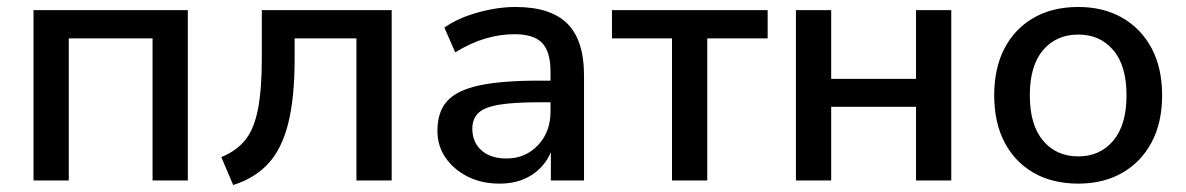

<svg xmlns="http://www.w3.org/2000/svg" viewBox="-20 -517 3397 550"><path d="M76 0V-488H518V0H417V-407H177V0Z M648 13 614 -67Q658 -85 683 -116.5Q708 -148 719 -204.5Q730 -261 730 -351V-488H1102V0H1001V-407H824V-348Q824 -238 806 -165Q788 -92 749.5 -49.5Q711 -7 648 13Z M1411 9Q1360 9 1320 -11Q1280 -31 1256.5 -65Q1233 -99 1233 -142Q1233 -196 1260.5 -227Q1288 -258 1351.5 -272Q1415 -286 1523 -286H1557V-312Q1557 -369 1533 -394Q1509 -419 1454 -419Q1412 -419 1370 -406.5Q1328 -394 1284 -367L1253 -438Q1291 -465 1348 -481Q1405 -497 1457 -497Q1557 -497 1605 -449.5Q1653 -402 1653 -301V0H1558V-81Q1540 -39 1502 -15Q1464 9 1411 9ZM1431 -63Q1485 -63 1521 -101Q1557 -139 1557 -197V-224H1524Q1451 -224 1409.5 -217Q1368 -210 1350.5 -193.5Q1333 -177 1333 -148Q1333 -110 1359 -86.5Q1385 -63 1431 -63Z M1905 0V-407H1733V-488H2179V-407H2006V0Z M2260 0V-488H2361V-291H2604V-488H2705V0H2604V-211H2361V0Z M3069 9Q2995 9 2941 -22Q2887 -53 2857.5 -109.5Q2828 -166 2828 -244Q2828 -322 2857.5 -378.5Q2887 -435 2941 -466Q2995 -497 3069 -497Q3141 -497 3195 -466Q3249 -435 3279 -378.5Q3309 -322 3309 -244Q3309 -166 3279 -109.5Q3249 -53 3195 -22Q3141 9 3069 9ZM3069 -69Q3131 -69 3169 -114Q3207 -159 3207 -244Q3207 -329 3169 -373.5Q3131 -418 3069 -418Q3006 -418 2968 -373.5Q2930 -329 2930 -244Q2930 -159 2968 -114Q3006 -69 3069 -69Z"/></svg>

Font: Nunito Sans SemiBold
Style: Regular
Weight: 600
Designer: Vernon Adams
Foundry: Vernon Adams
Version: Version 3.101; ttfautohint (v1.8.4.7-5d5b);gftools[0.9.27]